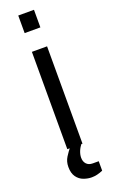

<svg xmlns="http://www.w3.org/2000/svg" viewBox="-173 -760 573 975"><g transform="rotate(-20 114.0 -273.0)"><path d="M73 0V-526H155V0ZM71 -628V-723H156V-628ZM141 177Q120 177 98 169Q76 161 61.5 141Q47 121 47 87Q47 58 61 35.5Q75 13 93 -9H152L153 -5Q138 13 131 31Q124 49 124 65Q124 86 136 99Q148 112 170 112H202V163Q186 170 171 173.5Q156 177 141 177Z"/></g></svg>

Font: Archivo Narrow
Style: Regular
Weight: 400
Designer: Hector Gatti
Foundry: Omnibus-Type
Version: Version 3.002